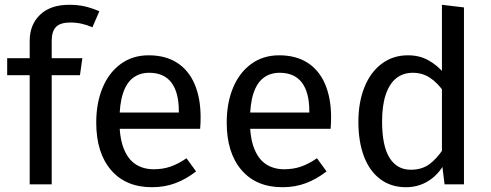

<svg xmlns="http://www.w3.org/2000/svg" viewBox="-20 -770 2053 802"><path d="M269 -750Q305 -750 333.5 -743.5Q362 -737 395 -723L366 -656Q321 -676 274 -676Q232 -676 214 -657.5Q196 -639 196 -600V0H104V-599Q104 -667 147.5 -708.5Q191 -750 269 -750ZM324 -527 314 -456H10V-527Z M601 -539Q671 -539 719.5 -508Q768 -477 793 -418.5Q818 -360 818 -279Q818 -256 816 -232H464V-300H727V-306Q727 -384 696 -425Q665 -466 603 -466Q564 -466 536 -445Q508 -424 493.5 -379.5Q479 -335 479 -265Q479 -194 497 -149Q515 -104 547 -83.5Q579 -63 622 -63Q660 -63 692 -74Q724 -85 759 -109L799 -54Q758 -22 713 -5Q668 12 615 12Q505 12 443.5 -60Q382 -132 382 -258Q382 -340 408.5 -403.5Q435 -467 484.5 -503Q534 -539 601 -539Z M1146 -539Q1216 -539 1264.5 -508Q1313 -477 1338 -418.5Q1363 -360 1363 -279Q1363 -256 1361 -232H1009V-300H1272V-306Q1272 -384 1241 -425Q1210 -466 1148 -466Q1109 -466 1081 -445Q1053 -424 1038.5 -379.5Q1024 -335 1024 -265Q1024 -194 1042 -149Q1060 -104 1092 -83.5Q1124 -63 1167 -63Q1205 -63 1237 -74Q1269 -85 1304 -109L1344 -54Q1303 -22 1258 -5Q1213 12 1160 12Q1050 12 988.5 -60Q927 -132 927 -258Q927 -340 953.5 -403.5Q980 -467 1029.5 -503Q1079 -539 1146 -539Z M1684 -539Q1732 -539 1769 -518.5Q1806 -498 1836 -463L1835 -385Q1807 -425 1775.5 -445.5Q1744 -466 1704 -466Q1664 -466 1635.5 -443.5Q1607 -421 1591.5 -375.5Q1576 -330 1576 -263Q1576 -161 1607 -111Q1638 -61 1696 -61Q1741 -61 1772 -83Q1803 -105 1834 -151L1837 -88Q1812 -41 1770 -14.5Q1728 12 1676 12Q1613 12 1568 -22Q1523 -56 1500 -117.5Q1477 -179 1477 -261Q1477 -342 1502 -405Q1527 -468 1574 -503.5Q1621 -539 1684 -539ZM1826 -750 1918 -739V0H1837L1826 -89V-123Z"/></svg>

Font: Firava
Style: Regular
Weight: 400
Designer: Carrois Corporate & Edenspiekermann AG
Foundry: Greg Finn Gibson
Version: Version 5.000